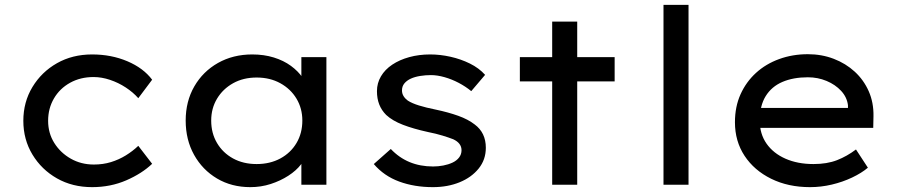

<svg xmlns="http://www.w3.org/2000/svg" viewBox="-20 -760 3696 790"><path d="M359 10Q278 10 214.5 -26Q151 -62 113.5 -124Q76 -186 76 -263Q76 -340 113.5 -402Q151 -464 214.5 -500Q278 -536 359 -536Q438 -536 504 -508Q570 -480 606 -432L549 -356Q528 -380 497.5 -400Q467 -420 432.5 -431.5Q398 -443 365 -443Q311 -443 268.5 -419.5Q226 -396 202 -355Q178 -314 178 -263Q178 -212 203.5 -171.5Q229 -131 271.5 -107Q314 -83 366 -83Q404 -83 436.5 -93Q469 -103 497.5 -120.5Q526 -138 549 -160L606 -86Q564 -46 499.5 -18Q435 10 359 10Z M1010 10Q933 10 873 -25.5Q813 -61 778.5 -123Q744 -185 744 -264Q744 -343 779.5 -404.5Q815 -466 877 -501Q939 -536 1018 -536Q1066 -536 1106.5 -523.5Q1147 -511 1177 -489Q1207 -467 1225 -440.5Q1243 -414 1245 -385L1220 -389V-525H1323V0H1220V-133L1242 -134Q1238 -109 1218.5 -83.5Q1199 -58 1166.5 -37Q1134 -16 1094 -3Q1054 10 1010 10ZM1036 -85Q1091 -85 1133.5 -108Q1176 -131 1200 -171.5Q1224 -212 1224 -264Q1224 -314 1200 -354Q1176 -394 1133.5 -417.5Q1091 -441 1036 -441Q981 -441 939 -417.5Q897 -394 873 -354Q849 -314 849 -264Q849 -212 873 -171.5Q897 -131 939 -108Q981 -85 1036 -85Z M1761 10Q1685 10 1622.5 -13Q1560 -36 1518 -85L1588 -147Q1622 -111 1665.5 -93Q1709 -75 1762 -75Q1783 -75 1804 -79Q1825 -83 1842 -91Q1859 -99 1869 -112Q1879 -125 1879 -142Q1879 -171 1845 -187Q1827 -194 1801 -202Q1775 -210 1740 -217Q1681 -230 1638 -246.5Q1595 -263 1569 -287Q1550 -306 1540.5 -330Q1531 -354 1531 -385Q1531 -418 1547.5 -446Q1564 -474 1594 -494Q1624 -514 1664 -525Q1704 -536 1750 -536Q1791 -536 1833.5 -526.5Q1876 -517 1913.5 -498.5Q1951 -480 1976 -452L1919 -385Q1896 -404 1867.5 -419Q1839 -434 1809 -442.5Q1779 -451 1753 -451Q1731 -451 1709 -447.5Q1687 -444 1670.5 -436.5Q1654 -429 1644 -417Q1634 -405 1634 -388Q1634 -375 1640.5 -364.5Q1647 -354 1658 -346Q1675 -335 1704 -326Q1733 -317 1773 -309Q1825 -298 1865.5 -283.5Q1906 -269 1933 -248Q1956 -231 1967.5 -207Q1979 -183 1979 -152Q1979 -103 1949.5 -66.5Q1920 -30 1871 -10Q1822 10 1761 10Z M2252 0V-671H2355V0ZM2119 -425V-525H2509V-425Z M2710 0V-740H2813V0Z M3313 10Q3223 10 3153 -24.5Q3083 -59 3043.5 -119Q3004 -179 3004 -257Q3004 -321 3027 -372Q3050 -423 3090.5 -460Q3131 -497 3186 -517Q3241 -537 3304 -537Q3361 -537 3410.5 -518Q3460 -499 3497 -465Q3534 -431 3554.5 -384.5Q3575 -338 3574 -282L3573 -234H3088L3065 -316H3484L3469 -303V-327Q3465 -360 3441 -386Q3417 -412 3381 -427Q3345 -442 3304 -442Q3244 -442 3199.5 -423Q3155 -404 3130.5 -364.5Q3106 -325 3106 -264Q3106 -209 3134 -169Q3162 -129 3212 -107Q3262 -85 3327 -85Q3383 -85 3424 -101Q3465 -117 3502 -145L3551 -70Q3525 -48 3486 -29.5Q3447 -11 3402.5 -0.5Q3358 10 3313 10Z"/></svg>

Font: Lexend Exa
Style: Regular
Weight: 400
Designer: Bonnie Shaver-Troup, Thomas Jockin
Foundry: Lexend
Version: Version 1.007